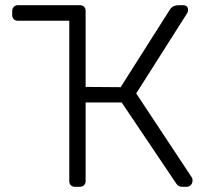

<svg xmlns="http://www.w3.org/2000/svg" viewBox="-20 -720 807 740"><path d="M720 -35Q722 -32 722 -24Q722 -14 715.5 -7Q709 0 699 0H682Q667 0 659 -13L449 -325H310V-22Q310 -12 303.5 -6Q297 0 287 0H269Q259 0 253 -6Q247 -12 247 -22V-640H49Q39 -640 33 -646Q27 -652 27 -662V-677Q27 -687 33 -693.5Q39 -700 49 -700H287Q298 -700 304 -694Q310 -688 310 -677V-385L445 -384L636 -685Q647 -700 669 -700H685Q705 -700 705 -680Q705 -675 700 -667L505 -360Z"/></svg>

Font: Rubik AZ
Style: Regular
Weight: 300
Designer: Hubert and Fischer
Foundry: Hubert & Fischer
Version: Version 2.000